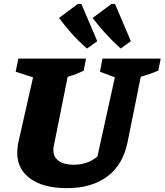

<svg xmlns="http://www.w3.org/2000/svg" viewBox="-20 -960 851 993"><path d="M325 13Q205 13 137 -36Q69 -85 69 -170Q69 -180 70.5 -191Q72 -202 73 -215L151 -560L61 -589L75 -657H425L413 -595Q394 -585 375 -577.5Q356 -570 330 -563L258 -204Q257 -198 256.5 -193.5Q256 -189 256 -184Q256 -148 283.5 -128Q311 -108 360 -108Q435 -108 484 -151L574 -560L497 -589L510 -657H811L799 -595Q761 -578 708 -563L640 -226Q617 -110 536.5 -48.5Q456 13 325 13ZM430 -709Q386 -747 351.5 -786Q317 -825 285 -867L383 -940L401 -939L483 -747ZM604 -709Q561 -748 526 -786.5Q491 -825 459 -867L557 -940L575 -939L657 -747Z"/></svg>

Font: Piazzolla SC ExtraBold
Style: Italic
Weight: 800
Italic angle: -11.3°
Designer: Juan Pablo del Peral
Foundry: Huerta Tipografica
Version: Version 1.330